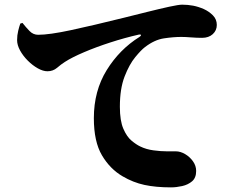

<svg xmlns="http://www.w3.org/2000/svg" viewBox="-20 -768 1040 822"><path d="M66.9 -667 76.2 -669.9Q90.8 -651.4 106.4 -635.3Q122.1 -619.1 143.1 -619.1Q190.9 -619.1 282.5 -638.7Q374 -658.2 509.8 -691.9Q560.5 -704.6 612.5 -717.5Q664.6 -730.5 704.8 -739.3Q745.1 -748 759.8 -748Q784.2 -748 806.9 -743.7Q829.6 -739.3 853 -729Q874.5 -719.2 891.4 -702.4Q908.2 -685.5 908.2 -661.1Q908.2 -637.7 890.9 -621.8Q873.5 -606 845.2 -606Q822.3 -606 798.1 -607.9Q773.9 -609.9 755.9 -609.9Q723.1 -609.9 682.1 -603.8Q641.1 -597.7 600.1 -565.9Q584.5 -554.2 559.1 -523.4Q533.7 -492.7 513.4 -440.4Q493.2 -388.2 493.2 -311Q493.2 -251 508.1 -216.8Q522.9 -182.6 543.2 -165.8Q563.5 -148.9 580.1 -141.1Q606 -128.4 637.2 -124.3Q668.5 -120.1 695.1 -120.1Q721.7 -120.1 732.9 -120.1Q752.4 -120.1 772.7 -108.2Q793 -96.2 806.4 -77.1Q819.8 -58.1 819.8 -36.1Q819.8 -6.8 802.5 8.1Q785.2 22.9 760 28.6Q734.9 34.2 711.9 34.2Q647 34.2 598.4 23.7Q549.8 13.2 504.9 -13.2Q451.2 -44.4 416.5 -103Q381.8 -161.6 381.8 -262.2Q381.8 -378.9 436.8 -467.8Q491.7 -556.6 577.1 -609.9Q584 -614.3 583.3 -617.9Q582.5 -621.6 575.2 -620.1Q514.6 -606.4 452.9 -586.4Q391.1 -566.4 339.6 -544.4Q288.1 -522.5 257.8 -502.9Q241.7 -492.7 224.4 -477.8Q207 -462.9 183.1 -462.9Q164.1 -462.9 141.6 -475.6Q119.1 -488.3 98.9 -508.5Q78.6 -528.8 65.9 -552Q53.2 -575.2 53.2 -596.2Q53.2 -617.2 57.9 -636Q62.5 -654.8 66.9 -667Z"/></svg>

Font: Source Han Serif JP Heavy
Style: Regular
Weight: 900
Designer: Ryoko NISHIZUKA  (kana & ideographs); Frank Grießhammer (Latin, Greek & Cyrillic); Wenlong ZHANG  (bopomofo); Sandoll Co
Foundry: Adobe Systems Incorporated
Version: Version 1.001;PS 1.001;hotconv 16.6.54;makeotf.lib2.5.65590